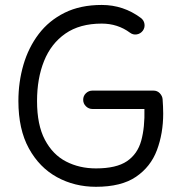

<svg xmlns="http://www.w3.org/2000/svg" viewBox="-20 -714 718 764"><path d="M311 -316.9Q311 -332.5 322 -343Q333 -353.5 348.1 -353.5H590.3Q606 -353.5 616 -342.8Q626 -332 627 -319.3Q627.9 -304.7 628.7 -290.5Q629.4 -276.4 629.4 -262.2Q629.4 -183.1 604.5 -116.7Q579.6 -50.3 521.2 -10.5Q462.9 29.3 361.8 29.3Q276.9 29.3 206.8 -9Q136.7 -47.4 95 -123.3Q53.2 -199.2 53.2 -312Q53.2 -387.2 73.2 -456.1Q93.3 -524.9 134 -578.6Q174.8 -632.3 237.3 -663.3Q299.8 -694.3 384.8 -694.3Q471.2 -694.3 540.5 -642.6Q552.7 -633.3 554.9 -618.7Q557.1 -604 548.3 -591.8Q539.1 -579.6 524.2 -577.1Q509.3 -574.7 497.1 -584Q448.2 -620.1 384.8 -620.1Q297.4 -620.1 240.2 -580.3Q183.1 -540.5 155.3 -471.2Q127.4 -401.9 127.4 -312Q127.4 -216.8 158.7 -157.7Q189.9 -98.6 242.9 -71.3Q295.9 -43.9 361.8 -43.9Q442.9 -43.9 485.1 -72.5Q527.3 -101.1 542 -154.3Q556.6 -207.5 554.7 -280.3H348.1Q333 -280.3 322 -291Q311 -301.8 311 -316.9Z"/></svg>

Font: Mikhak Regular
Style: Regular
Weight: 400
Designer: Amin Abedi
Version: Version 3.3